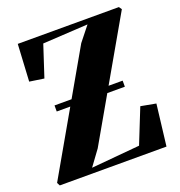

<svg xmlns="http://www.w3.org/2000/svg" viewBox="-133 -856 906 968"><g transform="rotate(-20 319.5 -371.5)"><path d="M23.5 0 15 -16.5 370.5 -637 432.5 -715 190 -701 135 -533 57.5 -544.5 68.5 -743H611L621.5 -728L267 -110L207 -28L467.5 -51.5L541.5 -236.5L622.5 -221.5L596 0ZM502 -388V-355.5H136.5V-388Z"/></g></svg>

Font: Merriweather 144pt ExtraBold
Style: Regular
Weight: 800
Version: Version 2.100